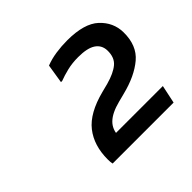

<svg xmlns="http://www.w3.org/2000/svg" viewBox="-108 -1012 657 657"><g transform="rotate(-45 220.5 -684.0)"><path d="M97 -480Q96 -483 95.5 -489Q95 -495 95 -502Q95 -569 129.5 -613Q164 -657 246 -678L277 -686Q317 -697 338 -714.5Q359 -732 358 -767Q357 -793 336 -807Q315 -821 271 -821Q242 -821 217.5 -815Q193 -809 175 -802H169L180 -871Q203 -880 230 -884Q257 -888 285 -888Q367 -888 403.5 -854Q440 -820 441 -772Q442 -707 401.5 -673Q361 -639 293 -622L262 -614Q219 -603 198.5 -583Q178 -563 178 -531L118 -480ZM118 -480 163 -546H406L392 -480Z"/></g></svg>

Font: Kufam
Style: Italic
Weight: 400
Italic angle: -11°
Designer: Artur Schmal
Foundry: Original Type
Version: Version 1.301; ttfautohint (v1.8.3)